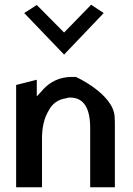

<svg xmlns="http://www.w3.org/2000/svg" viewBox="-20 -799 560 809"><path d="M82 -744 250 -569 417 -744 364 -779 250 -662 135 -778ZM464 -10V-270C464 -283 464 -294 463 -307C458 -403 299 -476 299 -475C288 -475 275 -475 265 -474C214 -469 179 -444 152 -411L135 -393V-463L48 -441V-10H157V-216C157 -265 167 -303 185 -333C200 -362 224 -380 259 -385C264 -387 269 -388 275 -388C335 -388 360 -340 360 -260V-10Z"/></svg>

Font: Bluebird
Style: LiNrw
Weight: 300
Designer: Jasper
Foundry: Cannot Into Space Fonts
Version: Version 0.98